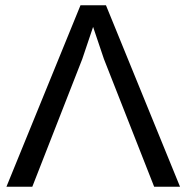

<svg xmlns="http://www.w3.org/2000/svg" viewBox="-20 -708 708 728"><path d="M285.2 -688H381.8L662.6 0H564.5L374 -484.4L333 -606L292 -484.4L102.5 0H4.4Z"/></svg>

Font: Arial
Style: Regular
Weight: 400
Designer: Steve Matteson
Foundry: Ascender Corporation
Version: Version 2.00.3